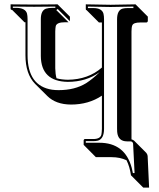

<svg xmlns="http://www.w3.org/2000/svg" viewBox="-20 -666 730 884"><path d="M449.2 -562.5H435.5L378.9 -619.1Q377 -619.6 376 -620.1Q375 -622.1 375 -624V-646L489.3 -644L604 -646L660.6 -589.4V-568.4Q658.7 -563 654.8 -562.5H625.5Q594.2 -562.5 588.9 -548.8Q585.4 -539.6 585.4 -520.5V-24.4Q592.3 -22.5 597.2 -18.6L653.8 38.1Q658.7 44.4 659.7 51.8L666.5 197.8H639.6L583 141.1Q577.1 100.6 562.5 71.8Q532.2 57.6 493.7 57.6H421.4L365.2 1V-21Q367.2 -25.4 370.1 -25.9H409.2Q441.9 -25.9 446.8 -46.4Q448.7 -55.7 449.2 -73.2V-225.6Q388.2 -184.6 306.6 -184.6Q237.3 -185.1 198.2 -223.6L141.6 -279.8Q97.2 -325.2 97.2 -412.1V-563.5H92.8L36.1 -620.1Q32.2 -620.6 30.3 -621.6Q29.3 -623.5 28.8 -625V-646L137.2 -645L245.1 -646L301.8 -589.4V-568.4L245.1 -625Q243.2 -620.6 238.8 -620.1L295.4 -563.5H278.8Q242.2 -563.5 236.8 -546.4Q234.9 -538.1 234.4 -521.5V-351.6Q234.9 -324.7 240.2 -305.7Q262.2 -299.3 292 -298.8Q386.2 -299.8 449.2 -355ZM459 -73.2Q459 -27.3 431.2 -18.6Q421.4 -16.1 409.2 -16.1H375V-8.8H437Q555.2 -8.8 586.4 106.4Q589.8 118.7 591.8 130.9H599.6L592.8 -4.4Q591.3 -13.7 582 -15.1H564.9Q523.4 -15.1 519.5 -58.6Q519 -65.9 519 -74.2V-577.1Q519 -619.6 545.4 -626.5Q555.2 -628.9 568.8 -628.9H594.2V-635.7L488.8 -633.8L384.8 -635.7V-628.9H409.2Q449.7 -628.9 456.5 -602.5Q459 -591.8 459 -577.1ZM439 -334Q377 -289.1 292 -289.1Q168.9 -291 168 -408.2V-578.1Q168 -617.2 191.4 -626Q203.6 -629.9 222.2 -629.9H234.9V-635.7L137.2 -634.8L39.1 -635.7V-629.9H53.2Q97.2 -629.9 104.5 -603Q106.9 -592.8 106.9 -578.1V-412.1Q106.9 -270 220.2 -252.9Q234.9 -251 250 -251Q324.2 -251 376 -282.7Q407.2 -302.7 439 -334Z"/></svg>

Font: Linux Biolinum Shadow O
Style: Regular
Weight: 400
Designer: Philipp H. Poll
Foundry: Philipp H. Poll
Version: Version 1.0.4